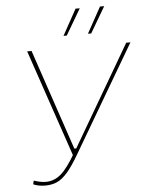

<svg xmlns="http://www.w3.org/2000/svg" viewBox="-60 -948 764 1002"><g transform="rotate(-5 322.0 -447.0)"><path d="M74 -6 78 -25Q97 -19 112 -16Q127 -13 141 -13Q185 -13 220.5 -43.5Q256 -74 302 -154L298 -127L103 -700H126L304 -173H314L622 -700H644L316 -142Q281 -82 253.5 -50.5Q226 -19 199 -6.5Q172 6 136 6Q120 6 103.5 3Q87 0 74 -6ZM299 -764 374 -900H396L316 -764ZM427 -764 502 -900H524L444 -764Z"/></g></svg>

Font: Fixel Italic Variable 20240409 Display Thin
Style: Italic
Weight: 100
Italic angle: -10°
Designer: AlfaBravo + MacPaw
Foundry: Kyrylo Tkachov, Marchela Mozhyna, Serhii Makarenko, Maria Weinstein, Zakhar Kryvoshyya
Version: Version 1.211;Glyphs 3.2 (3225)